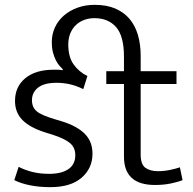

<svg xmlns="http://www.w3.org/2000/svg" viewBox="-20 -764 796 793"><path d="M492 -530Q492 -615 459.5 -652Q427 -689 370 -689Q348 -689 328.5 -682Q309 -675 294 -661Q279 -647 270.5 -626.5Q262 -606 262 -580Q262 -529 284 -498Q306 -467 341 -450L324 -396Q295 -410 268.5 -416Q242 -422 213 -422Q162 -422 137 -402Q112 -382 112 -350Q112 -321 131.5 -304.5Q151 -288 205 -272L235 -263Q297 -244 329.5 -212Q362 -180 362 -129Q362 -69 317 -30Q272 9 188 9Q143 9 105 1.5Q67 -6 39 -20L57 -75Q84 -61 115 -53.5Q146 -46 183 -46Q234 -46 262.5 -65.5Q291 -85 291 -123Q291 -155 268.5 -173.5Q246 -192 196 -208L164 -218Q102 -238 72 -269Q42 -300 42 -347Q42 -406 84.5 -441Q127 -476 201 -476H219Q229 -476 238 -474L240 -477Q234 -483 226 -492Q218 -501 211 -514.5Q204 -528 199 -546.5Q194 -565 194 -591Q194 -623 207 -651Q220 -679 243.5 -699.5Q267 -720 299.5 -732Q332 -744 371 -744Q420 -744 455.5 -729Q491 -714 514.5 -686.5Q538 -659 549.5 -620Q561 -581 561 -534V-470H709V-417H561V-126Q561 -85 580.5 -71Q600 -57 632 -57Q657 -57 681.5 -62Q706 -67 723 -73L734 -20Q714 -12 684.5 -6Q655 0 620 0Q492 0 492 -117V-417H419V-470H492Z"/></svg>

Font: Mukta Light
Style: Regular
Weight: 300
Designer: Girish Dalvi and Yashodeep Gholap
Foundry: Ek Type
Version: Version 2.538;PS 1.002;hotconv 16.6.51;makeotf.lib2.5.65220;